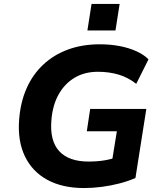

<svg xmlns="http://www.w3.org/2000/svg" viewBox="-20 -940 813 971"><path d="M405 11Q296 11 219.5 -30.5Q143 -72 105.5 -150.5Q68 -229 77 -338Q84 -425 115 -494.5Q146 -564 199 -613.5Q252 -663 324 -689.5Q396 -716 485 -716Q538 -716 585 -707Q632 -698 669.5 -681Q707 -664 731 -640L669 -516Q627 -549 579 -563Q531 -577 475 -577Q408 -577 357.5 -547Q307 -517 276.5 -462.5Q246 -408 240 -333Q231 -228 279.5 -175.5Q328 -123 428 -123Q471 -123 508 -129Q545 -135 579 -148L540 -85L571 -276H419L436 -389H720L665 -40Q629 -24 585 -12.5Q541 -1 495 5Q449 11 405 11ZM422 -786 443 -920H585L564 -786Z"/></svg>

Font: Nunito Sans 9pt ExtraBold
Style: Italic
Weight: 800
Italic angle: -9°
Version: Version 3.101;gftools[0.9.27]